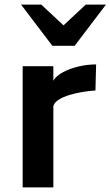

<svg xmlns="http://www.w3.org/2000/svg" viewBox="-20 -811 478 831"><path d="M78.1 -524.4H210.9V-461.9Q222.7 -482.4 252.2 -498.3Q281.7 -514.2 319.8 -523.2Q357.9 -532.2 396 -532.2L393.1 -419.4Q367.7 -418 337.9 -413.1Q308.1 -408.2 280.5 -399.9Q252.9 -391.6 233.9 -379.4Q214.8 -367.2 210.9 -351.6V0H78.1ZM206.5 -612.8 71.3 -791H158.7L254.9 -701.2L351.1 -791H438.5L303.2 -612.8Z"/></svg>

Font: Monda
Style: Bold
Weight: 700
Designer: Vernon Adams
Foundry: Vernon Adams
Version: Version 2.100; ttfautohint (v1.8.3)